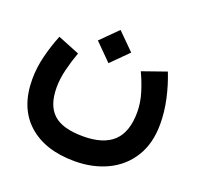

<svg xmlns="http://www.w3.org/2000/svg" viewBox="-118 -573 944 920"><g transform="rotate(20 353.5 -113.5)"><path d="M260.3 -362.3 345.2 -446.8 430.2 -362.3 345.2 -277.3ZM503.9 -293.9 626.5 -336.9Q650.4 -276.4 664.3 -212.4Q678.2 -148.4 678.2 -87.9Q678.2 11.7 635.5 80.3Q592.8 148.9 519 184.3Q445.3 219.7 352.1 219.7Q201.2 219.7 114.7 141.6Q28.3 63.5 28.3 -81.1Q28.3 -139.2 43.2 -199.2Q58.1 -259.3 81.1 -315.9L192.4 -271Q175.3 -224.6 163.3 -176Q151.4 -127.4 151.4 -83.5Q151.4 7.3 198 50.5Q244.6 93.8 350.6 93.8Q452.6 93.8 503.7 46.4Q554.7 -1 555.2 -102.5Q555.2 -150.9 540.3 -200Q525.4 -249 503.9 -293.9Z"/></g></svg>

Font: Vazir WOL
Style: Bold-WOL
Weight: 700
Designer: Saber Rastikerdar
Foundry: Saber Rastikerdar
Version: Version 30.00;August 23, 2021;FontCreator 13.0.0.2683 64-bit